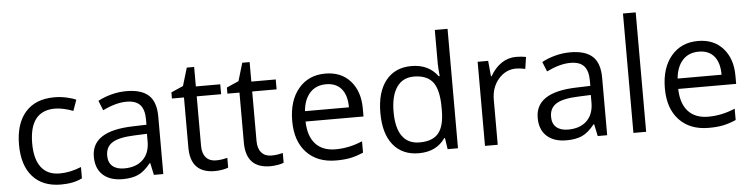

<svg xmlns="http://www.w3.org/2000/svg" viewBox="-46 -984 4763 1217"><g transform="rotate(-5 2335.0 -375.0)"><path d="M299.8 9.8Q183.6 9.8 119.9 -61.8Q56.2 -133.3 56.2 -264.2Q56.2 -398.4 120.8 -471.7Q185.5 -544.9 305.2 -544.9Q343.8 -544.9 382.3 -536.6Q420.9 -528.3 442.9 -517.1L418 -448.2Q391.1 -459 359.4 -466.1Q327.6 -473.1 303.2 -473.1Q140.1 -473.1 140.1 -265.1Q140.1 -166.5 179.9 -113.8Q219.7 -61 297.9 -61Q364.7 -61 435.1 -89.8V-18.1Q381.3 9.8 299.8 9.8Z M891.1 0 875 -76.2H871.1Q831.1 -25.9 791.3 -8.1Q751.5 9.8 691.9 9.8Q612.3 9.8 567.1 -31.2Q522 -72.3 522 -147.9Q522 -310.1 781.2 -317.9L872.1 -320.8V-354Q872.1 -417 845 -447Q817.9 -477.1 758.3 -477.1Q691.4 -477.1 606.9 -436L582 -498Q621.6 -519.5 668.7 -531.7Q715.8 -543.9 763.2 -543.9Q858.9 -543.9 905 -501.5Q951.2 -459 951.2 -365.2V0ZM708 -57.1Q783.7 -57.1 826.9 -98.6Q870.1 -140.1 870.1 -214.8V-263.2L789.1 -259.8Q692.4 -256.3 649.7 -229.7Q606.9 -203.1 606.9 -147Q606.9 -103 633.5 -80.1Q660.2 -57.1 708 -57.1Z M1291 -57.1Q1312.5 -57.1 1332.5 -60.3Q1352.5 -63.5 1364.3 -66.9V-4.9Q1351.1 1.5 1325.4 5.6Q1299.8 9.8 1279.3 9.8Q1124 9.8 1124 -153.8V-472.2H1047.4V-511.2L1124 -544.9L1158.2 -659.2H1205.1V-535.2H1360.4V-472.2H1205.1V-157.2Q1205.1 -108.9 1228 -83Q1251 -57.1 1291 -57.1Z M1644 -57.1Q1665.5 -57.1 1685.5 -60.3Q1705.6 -63.5 1717.3 -66.9V-4.9Q1704.1 1.5 1678.5 5.6Q1652.8 9.8 1632.3 9.8Q1477.1 9.8 1477.1 -153.8V-472.2H1400.4V-511.2L1477.1 -544.9L1511.2 -659.2H1558.1V-535.2H1713.4V-472.2H1558.1V-157.2Q1558.1 -108.9 1581.1 -83Q1604 -57.1 1644 -57.1Z M2050.3 9.8Q1931.6 9.8 1863 -62.5Q1794.4 -134.8 1794.4 -263.2Q1794.4 -392.6 1858.2 -468.8Q1921.9 -544.9 2029.3 -544.9Q2129.9 -544.9 2188.5 -478.8Q2247.1 -412.6 2247.1 -304.2V-252.9H1878.4Q1880.9 -158.7 1926 -109.9Q1971.2 -61 2053.2 -61Q2139.6 -61 2224.1 -97.2V-24.9Q2181.2 -6.3 2142.8 1.7Q2104.5 9.8 2050.3 9.8ZM2028.3 -477.1Q1963.9 -477.1 1925.5 -435.1Q1887.2 -393.1 1880.4 -318.8H2160.2Q2160.2 -395.5 2126 -436.3Q2091.8 -477.1 2028.3 -477.1Z M2749.5 -71.8H2745.1Q2689 9.8 2577.1 9.8Q2472.2 9.8 2413.8 -62Q2355.5 -133.8 2355.5 -266.1Q2355.5 -398.4 2414.1 -471.7Q2472.7 -544.9 2577.1 -544.9Q2686 -544.9 2744.1 -465.8H2750.5L2747.1 -504.4L2745.1 -542V-759.8H2826.2V0H2760.3ZM2587.4 -58.1Q2670.4 -58.1 2707.8 -103.3Q2745.1 -148.4 2745.1 -249V-266.1Q2745.1 -379.9 2707.3 -428.5Q2669.4 -477.1 2586.4 -477.1Q2515.1 -477.1 2477.3 -421.6Q2439.5 -366.2 2439.5 -265.1Q2439.5 -162.6 2477.1 -110.4Q2514.6 -58.1 2587.4 -58.1Z M3242.2 -544.9Q3277.8 -544.9 3306.2 -539.1L3294.9 -463.9Q3261.7 -471.2 3236.3 -471.2Q3171.4 -471.2 3125.2 -418.5Q3079.1 -365.7 3079.1 -287.1V0H2998V-535.2H3064.9L3074.2 -436H3078.1Q3107.9 -488.3 3149.9 -516.6Q3191.9 -544.9 3242.2 -544.9Z M3715.3 0 3699.2 -76.2H3695.3Q3655.3 -25.9 3615.5 -8.1Q3575.7 9.8 3516.1 9.8Q3436.5 9.8 3391.4 -31.2Q3346.2 -72.3 3346.2 -147.9Q3346.2 -310.1 3605.5 -317.9L3696.3 -320.8V-354Q3696.3 -417 3669.2 -447Q3642.1 -477.1 3582.5 -477.1Q3515.6 -477.1 3431.2 -436L3406.2 -498Q3445.8 -519.5 3492.9 -531.7Q3540 -543.9 3587.4 -543.9Q3683.1 -543.9 3729.2 -501.5Q3775.4 -459 3775.4 -365.2V0ZM3532.2 -57.1Q3607.9 -57.1 3651.1 -98.6Q3694.3 -140.1 3694.3 -214.8V-263.2L3613.3 -259.8Q3516.6 -256.3 3473.9 -229.7Q3431.2 -203.1 3431.2 -147Q3431.2 -103 3457.8 -80.1Q3484.4 -57.1 3532.2 -57.1Z M4023.4 0H3942.4V-759.8H4023.4Z M4421.4 9.8Q4302.7 9.8 4234.1 -62.5Q4165.5 -134.8 4165.5 -263.2Q4165.5 -392.6 4229.2 -468.8Q4293 -544.9 4400.4 -544.9Q4501 -544.9 4559.6 -478.8Q4618.2 -412.6 4618.2 -304.2V-252.9H4249.5Q4252 -158.7 4297.1 -109.9Q4342.3 -61 4424.3 -61Q4510.7 -61 4595.2 -97.2V-24.9Q4552.2 -6.3 4513.9 1.7Q4475.6 9.8 4421.4 9.8ZM4399.4 -477.1Q4335 -477.1 4296.6 -435.1Q4258.3 -393.1 4251.5 -318.8H4531.2Q4531.2 -395.5 4497.1 -436.3Q4462.9 -477.1 4399.4 -477.1Z"/></g></svg>

Font: f05545470
Style: Regular
Weight: 400
Foundry: Ascender Corporation
Version: Version 1.10